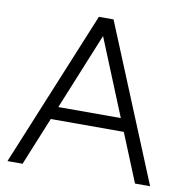

<svg xmlns="http://www.w3.org/2000/svg" viewBox="-79 -775 820 851"><g transform="rotate(10 331.0 -350.0)"><path d="M584 0 298 -700H364L652 0ZM10 0 298 -700H364L78 0ZM146 -217V-275H516V-217Z"/></g></svg>

Font: Figtree Light Light
Style: Regular
Weight: 300
Version: Version 2.001;gftools[0.9.30]